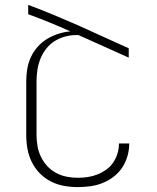

<svg xmlns="http://www.w3.org/2000/svg" viewBox="-20 -755 640 783"><path d="M297 8Q269 8 241 3Q213 -2 187.5 -15Q162 -28 142 -48.5Q122 -69 109.5 -94.5Q97 -120 92 -148Q87 -176 87 -205V-423Q87 -448 91 -473Q95 -498 105.5 -521Q116 -544 133 -563.5Q150 -583 171.5 -596Q193 -609 217.5 -617Q242 -625 267 -627Q225 -646 182 -663.5Q139 -681 95 -697V-735Q147 -716 198 -694.5Q249 -673 300 -651L505 -558V-520L300 -612L299 -613V-612H290Q267 -612 244 -605.5Q221 -599 201.5 -586.5Q182 -574 167.5 -555Q153 -536 144.5 -514.5Q136 -493 132.5 -469.5Q129 -446 129 -423V-205Q129 -182 133 -159Q137 -136 147 -115.5Q157 -95 172.5 -78Q188 -61 208.5 -50Q229 -39 251.5 -34.5Q274 -30 297 -30Q318 -30 338 -33Q358 -36 377 -43.5Q396 -51 413 -63Q430 -75 441.5 -92Q453 -109 459 -128.5Q465 -148 465 -169V-170H507V-168Q507 -143 499.5 -117.5Q492 -92 478 -71Q464 -50 443 -34Q422 -18 398 -8.5Q374 1 348.5 4.5Q323 8 297 8Z"/></svg>

Font: Iosevka Extralight Extended
Style: Regular
Weight: 200
Width: 7
Monospace: yes
Designer: Belleve Invis
Foundry: Belleve Invis
Version: Version 32.5.0; ttfautohint (v1.8.4)